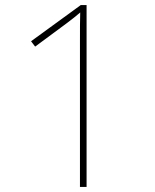

<svg xmlns="http://www.w3.org/2000/svg" viewBox="-20 -734 610 754"><path d="M320 0V-714H297L102 -572L118 -551L241 -642C266 -661 279 -671 295 -685C294 -658 294 -620 294 -563V0Z"/></svg>

Font: Noto Sans Thai Looped Thin
Style: Regular
Weight: 100
Designer: Sasikarn Vongin, Ben Mitchell
Foundry: The Fontpad Ltd
Version: Version 1.001